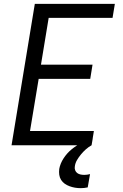

<svg xmlns="http://www.w3.org/2000/svg" viewBox="-20 -755 640 998"><path d="M40 0 161 -735H577L565 -662H233L193 -419H461L449 -345H181L136 -74H468L456 0ZM399 223Q384 223 369.5 220.5Q355 218 341.5 213Q328 208 316.5 200Q305 192 297.5 180Q290 168 288 153.5Q286 139 288 123Q293 95 310.5 68Q328 41 352.5 21Q377 1 404.5 -13Q432 -27 462 -35L456 0Q440 9 426.5 21Q413 33 401 47.5Q389 62 380 77.5Q371 93 369 110Q367 120 370.5 129.5Q374 139 381.5 144.5Q389 150 398.5 152Q408 154 418 154Q425 154 433 153Q441 152 448 150L436 219Q427 221 418 222Q409 223 399 223Z"/></svg>

Font: Iosevka Aile
Style: Italic
Weight: 400
Italic angle: -9°
Designer: Belleve Invis
Foundry: Belleve Invis
Version: Version 28.0.1; ttfautohint (v1.8.4)